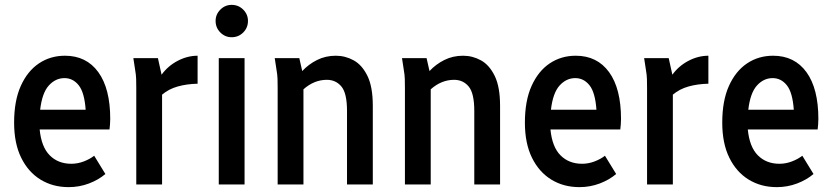

<svg xmlns="http://www.w3.org/2000/svg" viewBox="-20 -758 3422 789"><path d="M38 -254Q38 -344 65.5 -405Q93 -466 140 -497.5Q187 -529 247 -529Q335 -529 384 -461.5Q433 -394 433 -269Q433 -257 432 -246Q431 -235 430 -226H143Q150 -154 184.5 -119.5Q219 -85 273 -85Q299 -85 324 -94.5Q349 -104 367 -118L413 -43Q385 -19 345.5 -4Q306 11 262 11Q197 11 146.5 -20Q96 -51 67 -110Q38 -169 38 -254ZM245 -437Q208 -437 180.5 -406.5Q153 -376 145 -307H332Q327 -378 303.5 -407.5Q280 -437 245 -437Z M528 -519H629L644 -451Q670 -487 710 -508Q750 -529 792 -529V-414Q747 -413 710 -402.5Q673 -392 646 -369V0H540V-395Q540 -416 539.5 -433.5Q539 -451 535 -473Z M866 -672Q866 -699 885.5 -718.5Q905 -738 932 -738Q960 -738 979.5 -718.5Q999 -699 999 -672Q999 -644 979.5 -624.5Q960 -605 932 -605Q905 -605 885.5 -624.5Q866 -644 866 -672ZM879 0V-519H985V0Z M1109 -519H1210L1222 -466Q1248 -494 1283 -511.5Q1318 -529 1360 -529Q1399 -529 1433.5 -510Q1468 -491 1490 -446Q1512 -401 1512 -323V0H1406V-302Q1406 -375 1383 -402.5Q1360 -430 1323 -430Q1271 -430 1227 -391V0H1121V-395Q1121 -416 1120.5 -433.5Q1120 -451 1116 -473Z M1632 -519H1733L1745 -466Q1771 -494 1806 -511.5Q1841 -529 1883 -529Q1922 -529 1956.5 -510Q1991 -491 2013 -446Q2035 -401 2035 -323V0H1929V-302Q1929 -375 1906 -402.5Q1883 -430 1846 -430Q1794 -430 1750 -391V0H1644V-395Q1644 -416 1643.5 -433.5Q1643 -451 1639 -473Z M2137 -254Q2137 -344 2164.5 -405Q2192 -466 2239 -497.5Q2286 -529 2346 -529Q2434 -529 2483 -461.5Q2532 -394 2532 -269Q2532 -257 2531 -246Q2530 -235 2529 -226H2242Q2249 -154 2283.5 -119.5Q2318 -85 2372 -85Q2398 -85 2423 -94.5Q2448 -104 2466 -118L2512 -43Q2484 -19 2444.5 -4Q2405 11 2361 11Q2296 11 2245.5 -20Q2195 -51 2166 -110Q2137 -169 2137 -254ZM2344 -437Q2307 -437 2279.5 -406.5Q2252 -376 2244 -307H2431Q2426 -378 2402.5 -407.5Q2379 -437 2344 -437Z M2627 -519H2728L2743 -451Q2769 -487 2809 -508Q2849 -529 2891 -529V-414Q2846 -413 2809 -402.5Q2772 -392 2745 -369V0H2639V-395Q2639 -416 2638.5 -433.5Q2638 -451 2634 -473Z M2948 -254Q2948 -344 2975.5 -405Q3003 -466 3050 -497.5Q3097 -529 3157 -529Q3245 -529 3294 -461.5Q3343 -394 3343 -269Q3343 -257 3342 -246Q3341 -235 3340 -226H3053Q3060 -154 3094.5 -119.5Q3129 -85 3183 -85Q3209 -85 3234 -94.5Q3259 -104 3277 -118L3323 -43Q3295 -19 3255.5 -4Q3216 11 3172 11Q3107 11 3056.5 -20Q3006 -51 2977 -110Q2948 -169 2948 -254ZM3155 -437Q3118 -437 3090.5 -406.5Q3063 -376 3055 -307H3242Q3237 -378 3213.5 -407.5Q3190 -437 3155 -437Z"/></svg>

Font: Radio Canada Condensed Medium
Style: Regular
Weight: 500
Width: 3
Designer: Charles Daoud, Etienne Aubert Bonn, Alexandre Saumier Demers, Jacques Le Bailly
Foundry: Radio-Canada
Version: Version 2.104; ttfautohint (v1.8.4.7-5d5b);gftools[0.9.28.de